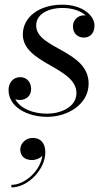

<svg xmlns="http://www.w3.org/2000/svg" viewBox="-20 -489 450 820"><path d="M358.5 -132C358.5 -275 134.5 -280 134.5 -380C134.5 -433.5 194.5 -455 245.5 -455C291.5 -455 325.5 -441.5 346 -423C343.5 -423.5 341 -423.5 338.5 -423.5C311 -423.5 291.5 -401.5 291.5 -376.5C291.5 -344 314 -328.5 338.5 -328.5C362 -328.5 383.5 -344 383.5 -380C383.5 -422 333.5 -469 245.5 -469C147.5 -469 77.5 -416 77.5 -342C77.5 -216 306.5 -203 306.5 -91.5C306.5 -30.5 237 -3.5 181.5 -3.5C121 -3.5 67 -25 45.5 -65C51.5 -63 58 -62 65 -62C90 -62 113 -78.5 113 -109C113 -138.5 94 -159.5 66.5 -159.5C35 -159.5 16.5 -134.5 16.5 -105C16.5 -30.5 98 10 182 10C268.5 10 358.5 -43 358.5 -132ZM66.5 149.5C66.5 174 82 194.5 116.5 194.5C134 194.5 150.5 187.5 161 176C152.5 240 87 300.5 28.5 300.5V311.5C100.5 311.5 173.5 233.5 173.5 161.5C173.5 119.5 151 100 120 100C89.5 100 66.5 123.5 66.5 149.5Z"/></svg>

Font: Bodoni* 16pt
Style: Italic
Weight: 400
Italic angle: -13°
Version: Version 2.3